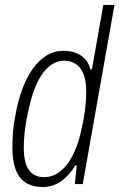

<svg xmlns="http://www.w3.org/2000/svg" viewBox="-20 -743 482 775"><path d="M152 12Q114 12 86.5 -4Q59 -20 44.5 -55.5Q30 -91 30 -147Q30 -178 32.5 -211Q35 -244 42 -277Q52 -334 69.5 -382Q87 -430 112 -465Q137 -500 168 -519Q199 -538 236 -538Q262 -538 283.5 -530.5Q305 -523 321.5 -506.5Q338 -490 345 -463H351L397 -723H442L314 0H282L290 -75H284Q261 -37 228 -12.5Q195 12 152 12ZM157 -28Q194 -28 223 -51Q252 -74 273 -115Q294 -156 306 -208Q313 -238 318 -266Q323 -294 325.5 -321Q328 -348 328 -371Q328 -419 316 -446.5Q304 -474 284 -486Q264 -498 240 -498Q208 -498 180.5 -476.5Q153 -455 133 -415Q113 -375 100 -320Q92 -288 86.5 -257Q81 -226 78.5 -198.5Q76 -171 76 -148Q76 -85 97 -56.5Q118 -28 157 -28Z"/></svg>

Font: Archivo Condensed Thin
Style: Italic
Weight: 250
Width: 3
Italic angle: -10°
Designer: Hector Gatti
Foundry: Omnibus-Type
Version: Version 2.001